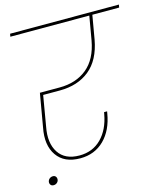

<svg xmlns="http://www.w3.org/2000/svg" viewBox="-124 -833 888 1038"><g transform="rotate(-15 320.0 -314.0)"><path d="M28 -724 31 -740H640L637 -724H487L464 -591Q444 -481 378 -427.5Q312 -374 211 -374H118L89 -204Q72 -116 107.5 -61.5Q143 -7 224 -7Q298 -7 346.5 -56Q395 -105 410 -188L412 -199H429Q427 -191 427 -188Q412 -97 358.5 -44Q305 9 224 9Q135 9 94 -50Q53 -109 72 -205L104 -390H214Q307 -390 368 -440Q429 -490 447 -591L470 -724ZM26 88Q28 77 36 70.5Q44 64 55 64Q65 64 70.5 71Q76 78 75 88Q74 98 66 105Q58 112 47 112Q36 112 30.5 105Q25 98 26 88Z"/></g></svg>

Font: Poppins Thin
Style: Italic
Weight: 250
Italic angle: -10°
Designer: Ninad Kale (Devanagari), Jonny Pinhorn (Latin)
Foundry: Indian Type Foundry
Version: Version 3.200;PS 1.000;hotconv 16.6.54;makeotf.lib2.5.65590